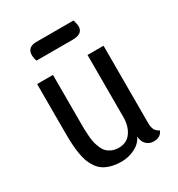

<svg xmlns="http://www.w3.org/2000/svg" viewBox="-170 -800 865 933"><g transform="rotate(-30 262.5 -333.5)"><path d="M380.9 -689Q388.2 -664.6 388.2 -651.9Q388.2 -609.9 330.1 -609.9H127.9Q121.1 -625 121.1 -645Q121.1 -666 134 -677.5Q147 -689 170.9 -689ZM445.8 -74.2Q445.8 -28.8 477.1 -17.1Q465.8 15.1 425.8 15.1Q400.4 15.1 384 -1.7Q367.7 -18.6 367.2 -45.9Q352.1 -13.7 316.7 4.2Q281.2 22 242.2 22Q210.4 22 185.5 15.4Q160.6 8.8 143.1 -2.7Q125.5 -14.2 112.8 -32.7Q100.1 -51.3 92.5 -71.3Q85 -91.3 80.6 -119.4Q76.2 -147.5 74.7 -174.1Q73.2 -200.7 73.2 -235.8V-509.8H162.1V-241.2Q162.1 -216.8 162.4 -202.4Q162.6 -188 164.6 -164.3Q166.5 -140.6 170.2 -126.2Q173.8 -111.8 181.4 -94.2Q189 -76.7 199.5 -66.7Q210 -56.6 226.1 -49.8Q242.2 -43 263.2 -43Q308.1 -43 332 -76.7Q356 -110.4 356 -162.1V-509.8H445.8Z"/></g></svg>

Font: Sansita Light
Style: Regular
Weight: 300
Designer: Pablo Cosgaya
Foundry: Omnibus-Type
Version: Version 1.006;hotconv 1.0.109;makeotfexe 2.5.65596